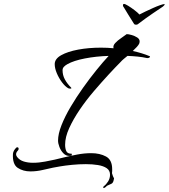

<svg xmlns="http://www.w3.org/2000/svg" viewBox="-20 -839 860 979"><path d="M612 -819Q618 -819 633.5 -809.5Q649 -800 665.5 -787.5Q682 -775 691 -765Q702 -771 721 -780Q740 -789 760 -798Q780 -807 796 -812.5Q812 -818 816 -818H817Q820 -818 820 -816Q820 -815 816.5 -811Q813 -807 810 -805Q791 -792 759.5 -771Q728 -750 682 -715Q678 -713 673 -713Q666 -713 663 -718Q663 -719 654 -732.5Q645 -746 634.5 -763.5Q624 -781 616 -794Q608 -807 609 -805Q607 -807 607 -811Q607 -819 612 -819ZM333 -44Q316 -44 303 -57.5Q290 -71 283 -89.5Q276 -108 276 -122Q276 -156 293.5 -200.5Q311 -245 340 -294Q369 -343 403.5 -391.5Q438 -440 472 -482Q506 -524 534 -554Q470 -552 413 -541Q356 -530 324 -512Q313 -506 306 -498.5Q299 -491 299 -481Q299 -456 310.5 -434.5Q322 -413 342 -393L344 -390Q344 -387 338 -387Q334 -387 328 -389Q312 -398 296 -419.5Q280 -441 269.5 -466Q259 -491 259 -512Q259 -539 292 -557.5Q325 -576 378.5 -586Q432 -596 495 -596Q528 -596 559 -593Q555 -606 567.5 -619.5Q580 -633 598 -645Q616 -657 626 -665Q635 -665 651 -660.5Q667 -656 679.5 -648Q692 -640 692 -628Q692 -623 690 -617Q687 -610 678 -600Q669 -590 657 -579Q680 -574 701.5 -567.5Q723 -561 742 -553Q745 -552 745 -550Q745 -547 740 -544.5Q735 -542 729 -543Q707 -548 681.5 -550.5Q656 -553 630 -554Q620 -546 610.5 -538Q601 -530 596 -524Q570 -498 534 -459Q498 -420 459 -374.5Q420 -329 387 -280.5Q354 -232 333 -186Q312 -140 312 -101Q312 -82 318 -68.5Q324 -55 346 -55V-47Q340 -44 333 -44ZM508 120Q507 120 506.5 116.5Q506 113 510 110Q521 102 531 86.5Q541 71 541 52Q541 30 524 18.5Q507 7 479 2.5Q451 -2 418 -2Q383 -2 347.5 1.5Q312 5 286 9.5Q260 14 250 16Q230 20 198.5 27.5Q167 35 135 35Q98 35 70.5 17Q43 -1 46 -55Q48 -72 64 -87Q65 -88 68 -88Q75 -88 75 -80Q75 -75 71 -71Q62 -62 62 -52Q62 -46 67 -39Q80 -22 101.5 -15.5Q123 -9 148 -9Q179 -9 209.5 -15Q240 -21 259 -25Q276 -29 306.5 -36.5Q337 -44 373.5 -51Q410 -58 445 -58Q489 -58 520.5 -41Q552 -24 552 24Q552 28 552 33.5Q552 39 551 44Q556 61 558.5 65Q561 69 561.5 69.5Q562 70 560 78Q557 94 548 98Q539 102 528 107Q524 109 519.5 114Q515 119 508 120Z"/></svg>

Font: The Nautigal
Style: Bold
Weight: 700
Designer: Robert E. Leuschke
Foundry: Robert E. Leuschke
Version: Version 1.100; ttfautohint (v1.8.3)